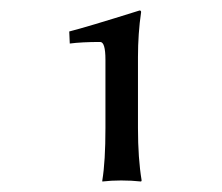

<svg xmlns="http://www.w3.org/2000/svg" viewBox="-20 -708 424 366"><path d="M243 -464Q243 -406 250 -364L249 -362Q231 -364 211 -364Q192 -364 175 -362V-364Q181 -400 181 -464V-594Q181 -628 171 -628Q136 -628 113 -625L112 -648Q144 -656 246 -688Q249 -688 249 -685Q243 -644 243 -599Z"/></svg>

Font: Libertinus Sans
Style: Regular
Weight: 400
Designer: Philipp H. Poll
Foundry: Khaled Hosny
Version: Version 6.1